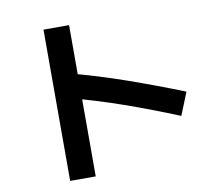

<svg xmlns="http://www.w3.org/2000/svg" viewBox="-87 -878 1175 1035"><g transform="rotate(-10 500.0 -360.0)"><path d="M355 54H215V-774H355ZM916 -311 866 -187Q720 -247 573.5 -298.5Q427 -350 271 -391L305 -519Q464 -477 616 -423.5Q768 -370 916 -311Z"/></g></svg>

Font: Murecho Thin SemiBold
Style: Regular
Weight: 600
Version: Version 1.010